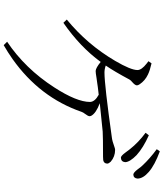

<svg xmlns="http://www.w3.org/2000/svg" viewBox="57 -900 886 1040"><g transform="rotate(90 500.0 -380.0)"><path d="M699.2 -725.6 712.9 -743.2Q780.3 -712.9 820.3 -676.8Q857.4 -640.6 858.4 -615.2Q856.4 -592.8 834 -591.8Q824.2 -591.8 805.7 -617.2Q794.9 -632.8 788.1 -640.6Q751 -687.5 699.2 -725.6ZM311.5 -741.2 323.2 -757.8Q362.3 -749 383.8 -738.3Q417 -722.7 436.5 -693.4Q442.4 -684.6 442.4 -678.7Q442.4 -668.9 425.8 -654.3Q415 -645.5 411.1 -638.7Q366.2 -554.7 335 -509.8Q354.5 -502.9 373 -502.9Q440.4 -502.9 725.6 -543Q743.2 -544.9 778.3 -557.6Q786.1 -560.5 792 -560.5Q828.1 -560.5 855.5 -537.1Q865.2 -527.3 866.2 -518.6Q866.2 -500 847.7 -496.1Q839.8 -495.1 829.1 -495.1Q721.7 -495.1 692.4 -493.2Q690.4 -493.2 539.1 -477.5Q593.8 -457 607.4 -430.7Q609.4 -425.8 609.4 -421.9Q609.4 -414.1 596.7 -397.5Q588.9 -387.7 585.9 -378.9Q507.8 -152.3 299.8 -4.9Q263.7 20.5 224.6 43L206.1 24.4Q351.6 -73.2 453.1 -230.5Q532.2 -352.5 532.2 -424.8Q531.2 -451.2 493.2 -471.7Q477.5 -469.7 451.2 -466.8Q437.5 -464.8 431.6 -463.9Q421.9 -462.9 403.3 -460Q375 -455.1 364.3 -455.1Q347.7 -456.1 315.4 -482.4Q234.4 -371.1 103.5 -280.3L85.9 -298.8Q220.7 -409.2 309.6 -560.5Q359.4 -645.5 359.4 -681.6Q359.4 -704.1 324.2 -731.4Q318.4 -736.3 311.5 -741.2ZM788.1 -786.1 799.8 -802.7Q874 -775.4 911.1 -743.2Q947.3 -711.9 947.3 -681.6Q945.3 -660.2 925.8 -659.2Q915 -659.2 896.5 -683.6Q884.8 -700.2 877 -708Q838.9 -749 788.1 -786.1Z"/></g></svg>

Font: GenYoMin JP Light
Style: Regular
Weight: 300
Version: Version 1.001;PS 1;hotconv 16.6.51;makeotf.lib2.5.65220 DEVE